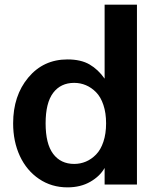

<svg xmlns="http://www.w3.org/2000/svg" viewBox="-20 -788 677 820"><path d="M268.1 -534.2Q325.7 -534.2 362.5 -512.7Q399.4 -491.2 426.8 -452.1V-768.1H564.9V0H426.8V-70.8Q407.2 -35.6 365.7 -11.7Q324.2 12.2 268.1 12.2Q200.2 12.2 147 -23.7Q93.8 -59.6 64.9 -121.6Q36.1 -183.6 36.1 -261.2Q36.1 -379.4 100.8 -456.8Q165.5 -534.2 268.1 -534.2ZM296.9 -87.9Q323.2 -87.9 346.9 -97.9Q370.6 -107.9 390.4 -128.2Q410.2 -148.4 421.6 -182.6Q433.1 -216.8 433.1 -261.2Q433.1 -305.7 421.6 -339.8Q410.2 -374 390.4 -394Q370.6 -414.1 346.9 -424.1Q323.2 -434.1 296.9 -434.1Q239.3 -434.1 207 -391.4Q174.8 -348.6 174.8 -261.2Q174.8 -173.8 207 -130.9Q239.3 -87.9 296.9 -87.9Z"/></svg>

Font: Standard
Style: Bold
Weight: 400
Designer: Bryce Wilner
Version: Version 2.000;PS 2.0;hotconv 16.6.51;makeotf.lib2.5.65220 DE